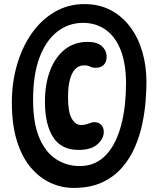

<svg xmlns="http://www.w3.org/2000/svg" viewBox="-20 -785 775 940"><path d="M340 135Q282 135 228 110.5Q174 86 131 35.5Q88 -15 63 -94.5Q38 -174 38 -283Q38 -381 63.5 -468.5Q89 -556 136 -622.5Q183 -689 248.5 -727Q314 -765 393 -765Q466 -765 522.5 -735Q579 -705 618 -652.5Q657 -600 677 -531Q697 -462 697 -383Q697 -345 693 -292Q689 -239 677 -180.5Q665 -122 641 -66Q617 -10 577.5 35.5Q538 81 480 108Q422 135 340 135ZM364 -51Q280 -51 240 -113.5Q200 -176 200 -287Q200 -373 225 -439Q250 -505 297 -542.5Q344 -580 409 -580Q455 -580 478.5 -559Q502 -538 502 -506Q502 -481 487.5 -467Q473 -453 449 -453Q433 -453 421 -459Q409 -465 392 -465Q353 -465 333 -424.5Q313 -384 313 -309Q313 -237 331 -205Q349 -173 377 -173Q392 -173 403 -176.5Q414 -180 423.5 -183.5Q433 -187 442 -187Q462 -187 475 -174.5Q488 -162 488 -139Q488 -106 457 -78.5Q426 -51 364 -51ZM371 28Q412 28 444.5 13Q477 -2 502 -29.5Q527 -57 545 -94.5Q563 -132 574.5 -177.5Q586 -223 591.5 -273Q597 -323 597 -376Q597 -472 571.5 -538Q546 -604 498.5 -638.5Q451 -673 386 -673Q316 -673 260.5 -630Q205 -587 173.5 -503.5Q142 -420 142 -296Q142 -183 172 -111.5Q202 -40 254 -6Q306 28 371 28Z"/></svg>

Font: DynaPuff Condensed
Style: Regular
Weight: 400
Width: 3
Designer: Toshi Omagari, Jennifer Daniel
Foundry: Google Fonts
Version: Version 2.000